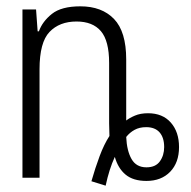

<svg xmlns="http://www.w3.org/2000/svg" viewBox="-20 -562 603 607"><path d="M269 11Q281 -31 295 -68.5Q309 -106 326 -132Q326 -141 325.5 -152Q325 -163 325 -172V-363Q325 -433 299 -463.5Q273 -494 222 -494Q168 -494 136.5 -461Q105 -428 105 -343V0H51V-532H94L99 -463H103Q114 -494 144 -518Q174 -542 234 -542Q302 -542 340.5 -502Q379 -462 379 -374V-181Q389 -189 406.5 -196.5Q424 -204 448 -204Q494 -204 520 -174.5Q546 -145 546 -97Q546 -48 518 -19Q490 10 443 10Q401 10 377 -10Q353 -30 343 -66Q325 -27 314 25ZM443 -33Q472 -33 485.5 -52Q499 -71 499 -97Q499 -127 484.5 -143.5Q470 -160 442 -160Q421 -160 405.5 -151.5Q390 -143 379 -129Q381 -85 396 -59Q411 -33 443 -33Z"/></svg>

Font: Noto Sans Mono SemiCondensed Light
Style: Regular
Weight: 300
Width: 4
Designer: Monotype Design Team
Foundry: Monotype Imaging Inc.
Version: Version 2.014; ttfautohint (v1.8.4.7-5d5b)